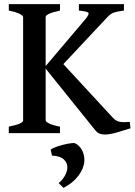

<svg xmlns="http://www.w3.org/2000/svg" viewBox="-20 -635 645 916"><path d="M480 6.8Q465.8 6.8 454.8 2.4Q443.8 -2 434.1 -14.2L197.8 -307.6V-60.5Q197.8 -54.7 214.1 -46.1Q230.5 -37.6 266.1 -30.8V0H22V-30.8Q90.3 -44.4 90.3 -60.5V-554.2Q90.3 -560.1 73.7 -568.8Q57.1 -577.6 22 -584.5V-615.2H266.1V-584.5Q197.8 -569.8 197.8 -554.2V-319.8L385.3 -541Q407.7 -567.4 401.4 -574.2Q395 -581.1 356.4 -584.5V-615.2H571.3V-584.5Q540 -580.6 524.2 -575.4Q508.3 -570.3 493.2 -554.2L282.2 -329.1L517.6 -74.2Q533.7 -56.2 553.7 -53.5Q573.7 -50.8 599.1 -53.7L602.5 -22.9Q574.2 -13.7 538.8 -3.4Q503.4 6.8 480 6.8ZM282.7 261.2 259.8 238.3Q276.9 225.1 288.8 204.6Q300.8 184.1 301.3 164.6Q302.2 142.6 284.7 125.7Q267.1 108.9 228 107.4L221.7 79.1Q231.4 70.8 254.6 63.2Q277.8 55.7 301.5 51Q325.2 46.4 336.9 47.9Q360.8 59.6 372.6 83.7Q384.3 107.9 382.3 136.2Q379.9 168.5 353.8 203.6Q327.6 238.8 282.7 261.2Z"/></svg>

Font: David Libre Medium
Style: Regular
Weight: 500
Designer: Ismar David, J. Victor Gaultney, Annie Olsen and Meir Sadan
Foundry: Monotype Imaging Inc. & SIL International
Version: Version 1.100; ttfautohint (v1.8.4.7-5d5b)